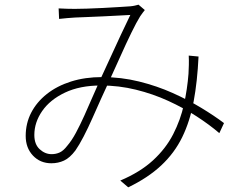

<svg xmlns="http://www.w3.org/2000/svg" viewBox="-20 -751 1040 822"><path d="M231 -715Q249 -714 267 -713.5Q285 -713 300 -713Q318 -713 351.5 -714Q385 -715 422.5 -717Q460 -719 492 -721Q524 -723 538 -724Q549 -725 557.5 -727Q566 -729 573 -731L600 -708Q596 -703 591 -696.5Q586 -690 580 -681Q565 -657 542.5 -611Q520 -565 495.5 -510Q471 -455 447 -403Q432 -371 413.5 -330Q395 -289 376 -246Q357 -203 338 -166.5Q319 -130 303 -107Q279 -75 254 -63.5Q229 -52 200 -52Q152 -52 121 -85Q90 -118 90 -169Q90 -223 113.5 -268.5Q137 -314 180.5 -348.5Q224 -383 284 -402Q344 -421 417 -421Q499 -421 575.5 -402Q652 -383 719 -353Q786 -323 842 -289Q898 -255 939 -224L919 -181Q877 -217 821.5 -253Q766 -289 700.5 -319Q635 -349 562 -367Q489 -385 412 -385Q322 -385 258 -354.5Q194 -324 160.5 -275.5Q127 -227 127 -173Q127 -133 150 -112Q173 -91 201 -91Q220 -91 236 -98.5Q252 -106 268 -127Q287 -149 305 -182.5Q323 -216 341 -256Q359 -296 376 -335.5Q393 -375 408 -408Q430 -455 452.5 -504.5Q475 -554 497 -601Q519 -648 538 -687Q523 -686 491 -684.5Q459 -683 422 -681Q385 -679 352 -678Q319 -677 302 -676Q285 -675 268 -673.5Q251 -672 233 -670ZM830 -509Q825 -402 809 -316.5Q793 -231 760 -163.5Q727 -96 670.5 -43Q614 10 529 51L495 22Q580 -14 635 -64.5Q690 -115 721.5 -176.5Q753 -238 767.5 -304Q782 -370 787 -435Q788 -452 788.5 -473Q789 -494 788 -513Z"/></svg>

Font: Noto Sans JP ExtraLight
Style: Regular
Weight: 250
Designer: Ryoko NISHIZUKA  (kana, bopomofo & ideographs); Paul D. Hunt (Latin, Greek & Cyrillic); Sandoll Communications , Soo-you
Foundry: Adobe
Version: Version 2.004-H2;hotconv 1.0.118;makeotfexe 2.5.65603